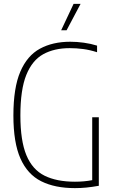

<svg xmlns="http://www.w3.org/2000/svg" viewBox="-20 -964 593 989"><path d="M366 5Q262.5 5 192 -30.5Q121.5 -66 85.2 -147.8Q49 -229.5 49 -369Q49 -511.5 84.5 -594.5Q120 -677.5 185.8 -713.2Q251.5 -749 342 -749Q376 -749 412 -744Q448 -739 480 -729V-695Q442.5 -707 408 -711.5Q373.5 -716 339 -716Q259.5 -716 202.8 -684.8Q146 -653.5 115.5 -578Q85 -502.5 85 -369Q85 -239 116 -164.5Q147 -90 209.5 -59Q272 -28 366 -28Q414 -28 455 -36V-360H489V-7Q452.5 -0.5 424 2.2Q395.5 5 366 5ZM295 -808 359 -944H395L323 -808Z"/></svg>

Font: Encode Sans Condensed Condensed Thin
Style: Regular
Weight: 100
Width: 3
Designer: Multiple Designers
Foundry: Impallari Type
Version: Version 3.000; ttfautohint (v1.8.3) -l 8 -r 50 -G 200 -x 14 